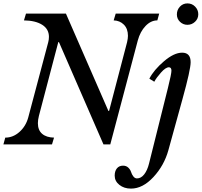

<svg xmlns="http://www.w3.org/2000/svg" viewBox="-29 -850 1187 1130"><path d="M620 0H580L318 -602H314L200 -168Q194 -144 194 -125Q194 -84 219 -62.5Q244 -41 289 -40L277 0H-9L2 -40Q48 -40 85.5 -73.5Q123 -107 137 -158L255 -602Q259 -617 259 -633Q259 -679 219.5 -704Q180 -729 112 -730L124 -770H359L609 -197H613L719 -602Q724 -624 724 -639Q724 -681 700 -705Q676 -729 640 -730L652 -770H908L897 -730Q859 -730 827.5 -697Q796 -664 782 -612ZM1074 -704Q1049 -704 1030.5 -721.5Q1012 -739 1012 -765Q1012 -792 1030 -811Q1048 -830 1074 -830Q1101 -830 1119.5 -811Q1138 -792 1138 -766Q1138 -740 1119 -722Q1100 -704 1074 -704ZM848 113Q838 153 819.5 176.5Q801 200 777 200Q765 200 756 188.5Q747 177 742.5 162.5Q738 148 726 136.5Q714 125 695 125Q672 125 659 141Q646 157 646 184Q646 216 673.5 238Q701 260 742 260Q811 260 874 192Q937 124 962 34L1045 -267Q1093 -440 1093 -484Q1093 -540 1043 -540Q995 -540 935.5 -489Q876 -438 850 -387L879 -369Q891 -392 918.5 -423Q946 -454 965 -454Q980 -454 980 -434Q980 -415 959 -331Z"/></svg>

Font: Libre Baskerville
Style: Italic
Weight: 400
Italic angle: -15°
Designer: Pablo Impallari, Rodrigo Fuenzalida
Foundry: Pablo Impallari, Rodrigo Fuenzalida
Version: Version 1.051;Glyphs 3.2.3 (3260)